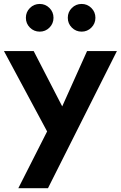

<svg xmlns="http://www.w3.org/2000/svg" viewBox="-33 -727 618 983"><path d="M-12.7 -465.5H139.5L285.5 -182.3L412.7 -465.5H565.5L212.7 236.4H60.9L208.2 -54.1ZM385 -565Q355.5 -565 334.8 -585.7Q314.1 -606.4 314.1 -635.9Q314.1 -665.5 334.8 -686.1Q355.5 -706.8 385 -706.8Q414.1 -706.8 434.8 -686.1Q455.5 -665.5 455.5 -635.9Q455.5 -606.4 434.8 -585.7Q414.1 -565 385 -565ZM170.5 -565Q140.9 -565 120.2 -585.7Q99.5 -606.4 99.5 -635.9Q99.5 -665.5 120.2 -686.1Q140.9 -706.8 170.5 -706.8Q199.5 -706.8 220.2 -686.1Q240.9 -665.5 240.9 -635.9Q240.9 -606.4 220.2 -585.7Q199.5 -565 170.5 -565Z"/></svg>

Font: Spartan MB
Style: Bold
Weight: 700
Designer: Matt Bailey, Mirko Velimirovic
Foundry: Matt Bailey
Version: Version 1.005